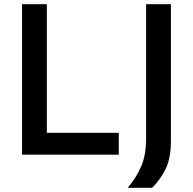

<svg xmlns="http://www.w3.org/2000/svg" viewBox="-20 -733 916 910"><path d="M84.5 0V-713H202V-103.5H543V0ZM585.5 157Q627.5 107 649.8 54.2Q672 1.5 672.5 -72V-713H790V-63Q790 19 763.5 70.8Q737 122.5 701 157Z"/></svg>

Font: Commissioner Medium
Style: Regular
Weight: 500
Designer: Kostas Bartsokas
Foundry: Kostas Bartsokas
Version: Version 1.000; ttfautohint (v1.8.3)